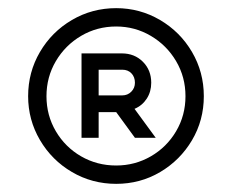

<svg xmlns="http://www.w3.org/2000/svg" viewBox="-20 -870 569 471"><path d="M311 -532H362L310 -603Q329 -611 340 -628Q351 -645 351 -667Q351 -698 330.5 -718.5Q310 -739 279 -739H180V-532H222V-595H265ZM265 -850Q323 -850 372.5 -821Q422 -792 451 -742.5Q480 -693 480 -634Q480 -575 451 -526Q422 -477 373 -448Q324 -419 265 -419Q206 -419 156.5 -448Q107 -477 78 -526.5Q49 -576 49 -634Q49 -693 78 -742.5Q107 -792 156.5 -821Q206 -850 265 -850ZM265 -464Q311 -464 350 -486.5Q389 -509 412 -548Q435 -587 435 -634Q435 -681 412 -720Q389 -759 350 -782Q311 -805 265 -805Q218 -805 179 -782Q140 -759 117 -720Q94 -681 94 -634Q94 -587 117 -548Q140 -509 179 -486.5Q218 -464 265 -464ZM222 -699H280Q294 -699 302.5 -690Q311 -681 311 -667Q311 -654 302 -645Q293 -636 280 -636H222Z"/></svg>

Font: SUIT
Style: Regular
Weight: 400
Designer: Sunn Youn; Korean Glyphs from Source Han Sans (Sandoll Communications; Soo-young Jang, Joo-yeon Kang)
Foundry: Sunn
Version: Version 1.140